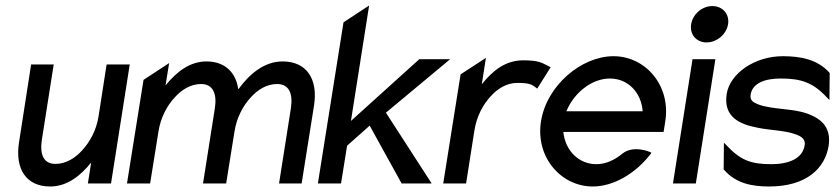

<svg xmlns="http://www.w3.org/2000/svg" viewBox="-20 -666 3032 697"><path d="M49 -149C34 -54 74 11 162 11C224 11 272 -28 311 -76L299 0H383L451 -432H367L338 -245C330 -192 305 -149 278 -120C254 -93 220 -71 181 -71C137 -71 124 -107 132 -159L175 -432H93Z M441 0H525L555 -187C563 -240 587 -283 614 -312C638 -339 671 -361 710 -361C754 -361 768 -325 760 -273L717 0H801L831 -187C839 -240 863 -283 890 -312C914 -339 947 -361 986 -361C1030 -361 1044 -325 1036 -273L993 0H1075L1120 -283C1135 -378 1094 -443 1006 -443C938 -443 885 -396 846 -343L845 -342V-341C837 -404 795 -443 730 -443C668 -443 620 -404 581 -356L594 -437L501 -376Z M1134 0H1218L1240 -137L1322 -210L1438 0H1547L1381 -257L1614 -451H1502L1254 -227L1320 -646L1227 -585Z M1589 0H1672L1702 -191C1710 -244 1734 -287 1761 -316C1785 -343 1818 -365 1858 -365C1903 -365 1911 -359 1927 -347L1930 -344L1979 -422L1973 -425C1947 -438 1937 -447 1879 -447C1814 -447 1767 -408 1729 -360L1744 -456L1652 -396Z M1944 -226C1923 -95 2017 11 2132 11C2207 11 2287 -36 2341 -106L2345 -111L2340 -114C2340 -114 2280 -141 2239 -108C2211 -85 2179 -70 2145 -70C2081 -70 2032 -119 2025 -187H2389L2395 -225C2416 -356 2323 -462 2207 -462C2092 -462 1965 -357 1944 -226ZM2036 -262C2064 -330 2129 -381 2194 -381C2259 -381 2308 -331 2313 -262Z M2489 -578C2483 -541 2508 -512 2545 -512C2582 -512 2617 -541 2623 -578C2629 -615 2603 -644 2566 -644C2529 -644 2495 -615 2489 -578ZM2423 0H2506L2577 -451H2494Z M2618 -325C2605 -241 2666 -215 2727 -203C2772 -193 2831 -193 2869 -178C2889 -171 2905 -161 2901 -138C2893 -89 2841 -70 2780 -70C2705 -70 2667 -85 2617 -139L2608 -148L2607 -51L2609 -49C2652 0 2710 11 2772 11C2910 11 2975 -57 2988 -136C2998 -201 2964 -232 2920 -250C2864 -274 2781 -267 2730 -288C2713 -295 2702 -302 2705 -323C2712 -365 2758 -381 2814 -381C2889 -381 2932 -366 2982 -312L2991 -303L2992 -400L2991 -402C2948 -451 2884 -462 2822 -462C2719 -462 2630 -399 2618 -325Z"/></svg>

Font: Charger Sport
Style: SeBdNrwObl
Weight: 600
Designer: Jasper
Foundry: Cannot Into Space Fonts
Version: Version 1.1